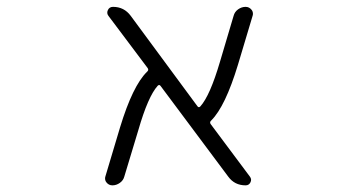

<svg xmlns="http://www.w3.org/2000/svg" viewBox="-20 -565 1040 563"><path d="M712.9 -46.9Q718.8 -39.1 714.4 -30.3Q710 -21.5 700.2 -21.5Q668 -21.5 649.4 -46.9L451.2 -312.5Q447.3 -318.4 442.4 -313.5Q414.1 -282.2 385.7 -183.6L344.7 -47.9Q341.8 -36.1 331.5 -28.8Q321.3 -21.5 309.6 -21.5Q298.8 -21.5 292 -30.3Q288.1 -35.2 288.1 -42Q288.1 -44.9 289.1 -47.9L332 -191.4Q369.1 -313.5 411.1 -354.5Q417 -359.4 413.1 -365.2L297.9 -518.6Q292 -526.4 296.4 -535.6Q300.8 -544.9 311.5 -544.9Q343.8 -544.9 363.3 -518.6L558.6 -253.9Q562.5 -248 567.4 -252.9Q595.7 -284.2 625 -383.8L665 -518.6Q668 -530.3 678.2 -537.6Q688.5 -544.9 700.2 -544.9Q710.9 -544.9 717.8 -536.1Q721.7 -531.2 721.7 -524.4Q721.7 -521.5 720.7 -518.6L677.7 -375Q640.6 -252.9 599.6 -211.9Q593.8 -207 597.7 -201.2Z"/></svg>

Font: Rounded-X Mgen+ 2m light
Style: Regular
Weight: 200
Designer: [Source Han Sans]
Ryoko NISHIZUKA  (kana & ideographs); Paul D. Hunt (Latin, Greek & Cyrillic); Wenlong ZHANG  (bopomofo
Version: Version 1.059.20150602